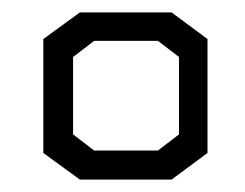

<svg xmlns="http://www.w3.org/2000/svg" viewBox="-20 -720 395 310"><path d="M257 -430H109L50 -473V-657L109 -700H257L315 -657V-473ZM269 -628 235 -654H132L98 -628V-503L132 -477H235L269 -503Z"/></svg>

Font: Turret Road Medium
Style: Regular
Weight: 500
Designer: Noponies
Foundry: Noponies
Version: Version 1.001; ttfautohint (v1.8)